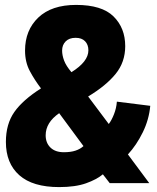

<svg xmlns="http://www.w3.org/2000/svg" viewBox="-20 -746 640 782"><path d="M221 16Q113 16 58.5 -32.5Q4 -81 4 -168Q4 -241 38.5 -290Q73 -339 147 -386Q121 -420 101.5 -456.5Q82 -493 82 -540Q82 -623 136 -674.5Q190 -726 290 -726Q395 -726 442.5 -679Q490 -632 490 -558Q490 -493 451 -445Q412 -397 339 -353L423 -241Q434 -255 444 -280Q454 -305 456 -332L592 -315Q587 -259 561.5 -207Q536 -155 501 -117L588 0H427L399 -36Q374 -15 330.5 0.5Q287 16 221 16ZM271 -452Q340 -495 340 -541Q340 -564 326.5 -578Q313 -592 288 -592Q262 -592 247.5 -577.5Q233 -563 233 -540Q233 -521 241 -499.5Q249 -478 271 -452ZM240 -126Q268 -126 287.5 -132.5Q307 -139 320 -151L221 -285Q166 -247 166 -195Q166 -164 185.5 -145Q205 -126 240 -126Z"/></svg>

Font: Geist Mono ExtraBold
Style: Regular
Weight: 800
Monospace: yes
Designer: Basement.studio, Andrés Briganti, Mateo Zaragoza
Foundry: Basement.studio, Vercel, Andrés Briganti, Guido Ferreyra, Mateo Zaragoza
Version: Version 1.500; ttfautohint (v1.8.4.7-5d5b)